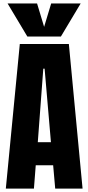

<svg xmlns="http://www.w3.org/2000/svg" viewBox="-20 -1121 525 1141"><path d="M14.6 0 97.7 -859.4H389.2L470.7 0H308.1L295.9 -138.7H192.4L181.6 0ZM204.6 -275.9H282.7L245.1 -712.9H237.3ZM142.6 -903.8 24.9 -1100.6H200.2L242.2 -961.4L284.2 -1100.6H459.5L341.8 -903.8Z"/></svg>

Font: webenart
Style: Regular
Weight: 400
Designer: Vernon Adams
Foundry: Vernon Adams
Version: Version 2.116; ttfautohint (v1.8.3)